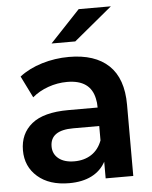

<svg xmlns="http://www.w3.org/2000/svg" viewBox="-57 -876 736 931"><g transform="rotate(-5 311.0 -410.5)"><path d="M215.6 -674.4 361.1 -828.9H517.8L331.1 -674.4ZM554.4 -346.7V0H420V-81.1Q396.7 -37.8 351.7 -15Q306.7 7.8 242.2 7.8Q145.6 7.8 88.9 -41.7Q32.2 -91.1 32.2 -170Q32.2 -251.1 90 -298.3Q147.8 -345.6 268.9 -345.6H411.1Q411.1 -371.1 406.7 -388.9Q387.8 -482.2 274.4 -482.2Q226.7 -482.2 181.7 -466.1Q136.7 -450 104.4 -422.2L52.2 -527.8Q97.8 -563.3 161.7 -582.8Q225.6 -602.2 293.3 -602.2Q420 -602.2 487.2 -538.3Q554.4 -474.4 554.4 -346.7ZM411.1 -185.6V-255.6H284.4Q172.2 -255.6 172.2 -176.7Q172.2 -140 200 -117.8Q227.8 -95.6 276.7 -95.6Q324.4 -95.6 359.4 -118.3Q394.4 -141.1 411.1 -185.6Z"/></g></svg>

Font: Paperlogy 7 Bold
Style: Regular
Weight: 700
Designer: redesigned by Lee Juim, glyphs from Gmarket Sans & Montserrat
Foundry: PT&
Version: Version 1.001